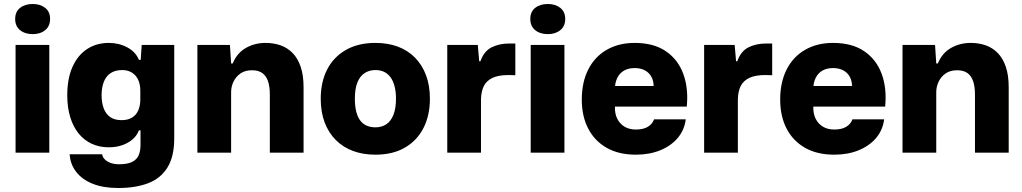

<svg xmlns="http://www.w3.org/2000/svg" viewBox="-20 -765 5123 962"><path d="M58 0V-540H227V0ZM144 -594Q105 -594 80.5 -614Q56 -634 56 -670Q56 -706 80.5 -725.5Q105 -745 144 -745Q182 -745 206.5 -725.5Q231 -706 231 -670Q231 -634 206.5 -614Q182 -594 144 -594Z M572 177Q498 177 445 156Q392 135 362 96.5Q332 58 329 8H492Q494 23 505.5 34Q517 45 535 51.5Q553 58 577 58Q618 58 641.5 46.5Q665 35 674.5 13.5Q684 -8 684 -38V-112H676Q662 -74 621 -50.5Q580 -27 525 -27Q478 -27 440 -44.5Q402 -62 374.5 -95.5Q347 -129 332 -177.5Q317 -226 317 -288Q317 -371 343 -429.5Q369 -488 416 -519Q463 -550 525 -550Q576 -550 618 -527.5Q660 -505 676 -465H685L690 -540H853V-72Q853 20 818.5 75Q784 130 721 153.5Q658 177 572 177ZM589 -163Q621 -163 642 -176Q663 -189 673 -212.5Q683 -236 683 -266V-310Q683 -343 672 -366Q661 -389 640.5 -401.5Q620 -414 593 -414Q557 -414 534 -398.5Q511 -383 500 -354.5Q489 -326 489 -288Q489 -251 499.5 -222.5Q510 -194 532 -178.5Q554 -163 589 -163Z M969 0V-540H1132L1138 -447H1146Q1167 -499 1211.5 -524.5Q1256 -550 1311 -550Q1351 -550 1385.5 -538Q1420 -526 1446 -499.5Q1472 -473 1486.5 -430.5Q1501 -388 1501 -328V0H1332V-291Q1332 -332 1322.5 -359Q1313 -386 1293.5 -399.5Q1274 -413 1242 -413Q1208 -413 1185 -397Q1162 -381 1150 -356Q1138 -331 1138 -303V0Z M1861 10Q1799 10 1749 -8.5Q1699 -27 1662.5 -63.5Q1626 -100 1606.5 -152Q1587 -204 1587 -270Q1587 -354 1619 -416.5Q1651 -479 1712.5 -514.5Q1774 -550 1861 -550Q1923 -550 1973 -531.5Q2023 -513 2059 -476.5Q2095 -440 2114.5 -388.5Q2134 -337 2134 -270Q2134 -187 2102 -124Q2070 -61 2009 -25.5Q1948 10 1861 10ZM1861 -127Q1892 -127 1915 -142Q1938 -157 1951 -189Q1964 -221 1964 -270Q1964 -307 1956.5 -334.5Q1949 -362 1935.5 -379.5Q1922 -397 1903.5 -405.5Q1885 -414 1861 -414Q1830 -414 1806.5 -398.5Q1783 -383 1770.5 -351.5Q1758 -320 1758 -270Q1758 -233 1765 -205.5Q1772 -178 1785.5 -160.5Q1799 -143 1818.5 -135Q1838 -127 1861 -127Z M2221 0V-540H2374L2381 -458H2387Q2405 -509 2443.5 -528Q2482 -547 2531 -547Q2540 -547 2547.5 -547Q2555 -547 2562 -547V-388Q2556 -388 2547.5 -388.5Q2539 -389 2528 -389Q2477 -389 2447 -374.5Q2417 -360 2404 -333.5Q2391 -307 2390 -268V0Z M2639 0V-540H2808V0ZM2725 -594Q2686 -594 2661.5 -614Q2637 -634 2637 -670Q2637 -706 2661.5 -725.5Q2686 -745 2725 -745Q2763 -745 2787.5 -725.5Q2812 -706 2812 -670Q2812 -634 2787.5 -614Q2763 -594 2725 -594Z M3166 10Q3080 10 3019.5 -24.5Q2959 -59 2927 -121Q2895 -183 2895 -266Q2895 -353 2927.5 -417Q2960 -481 3020 -515.5Q3080 -550 3160 -550Q3255 -550 3316 -508.5Q3377 -467 3403.5 -395Q3430 -323 3421 -231H3061Q3060 -194 3073.5 -168.5Q3087 -143 3110.5 -129.5Q3134 -116 3166 -116Q3204 -116 3226.5 -130Q3249 -144 3257 -167H3416Q3409 -113 3375.5 -73.5Q3342 -34 3288 -12Q3234 10 3166 10ZM3061 -319 3047 -334H3270L3255 -319Q3257 -354 3245.5 -377Q3234 -400 3212 -412Q3190 -424 3160 -424Q3129 -424 3107 -411.5Q3085 -399 3073 -375Q3061 -351 3061 -319Z M3508 0V-540H3661L3668 -458H3674Q3692 -509 3730.5 -528Q3769 -547 3818 -547Q3827 -547 3834.5 -547Q3842 -547 3849 -547V-388Q3843 -388 3834.5 -388.5Q3826 -389 3815 -389Q3764 -389 3734 -374.5Q3704 -360 3691 -333.5Q3678 -307 3677 -268V0Z M4160 10Q4074 10 4013.5 -24.5Q3953 -59 3921 -121Q3889 -183 3889 -266Q3889 -353 3921.5 -417Q3954 -481 4014 -515.5Q4074 -550 4154 -550Q4249 -550 4310 -508.5Q4371 -467 4397.5 -395Q4424 -323 4415 -231H4055Q4054 -194 4067.5 -168.5Q4081 -143 4104.5 -129.5Q4128 -116 4160 -116Q4198 -116 4220.5 -130Q4243 -144 4251 -167H4410Q4403 -113 4369.5 -73.5Q4336 -34 4282 -12Q4228 10 4160 10ZM4055 -319 4041 -334H4264L4249 -319Q4251 -354 4239.5 -377Q4228 -400 4206 -412Q4184 -424 4154 -424Q4123 -424 4101 -411.5Q4079 -399 4067 -375Q4055 -351 4055 -319Z M4502 0V-540H4665L4671 -447H4679Q4700 -499 4744.5 -524.5Q4789 -550 4844 -550Q4884 -550 4918.5 -538Q4953 -526 4979 -499.5Q5005 -473 5019.5 -430.5Q5034 -388 5034 -328V0H4865V-291Q4865 -332 4855.5 -359Q4846 -386 4826.5 -399.5Q4807 -413 4775 -413Q4741 -413 4718 -397Q4695 -381 4683 -356Q4671 -331 4671 -303V0Z"/></svg>

Font: Mona Sans ExtraLight ExtraBold
Style: Regular
Weight: 800
Version: Version 2.000